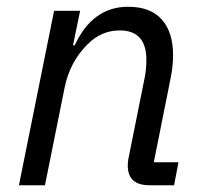

<svg xmlns="http://www.w3.org/2000/svg" viewBox="-20 -548 605 568"><path d="M113 0H36L140 -516H217L196 -414H201Q254 -528 359 -528Q425 -528 458.5 -490.5Q492 -453 492 -385Q492 -353 485 -318L435 -68H508L495 0H422Q358 0 358 -58Q358 -69 360 -79L408 -318Q413 -343 413 -371Q413 -458 334 -458Q280 -458 239 -417Q186 -364 171 -288Z"/></svg>

Font: Aneliza
Style: Italic
Weight: 400
Italic angle: -11.31°
Designer: Mike Abbink, Paul van der Laan, Pieter van Rosmalen
Foundry: Bold Monday
Version: Version 3.0